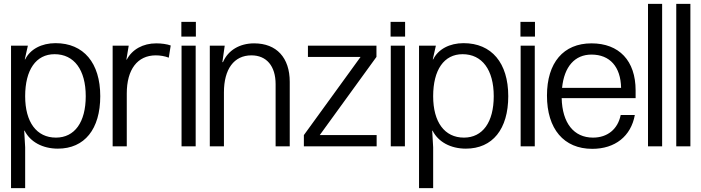

<svg xmlns="http://www.w3.org/2000/svg" viewBox="-20 -756 3623 992"><path d="M267 -533C195 -533 136 -502 110 -449H108L124 -520H37V216H110V5L105 -81H107C136 -23 200 12 279 12C417 12 498 -89 498 -259C498 -431 412 -533 267 -533ZM110 -259C110 -395 166 -476 262 -476C363 -476 423 -395 423 -259C423 -125 366 -45 269 -45C169 -45 110 -125 110 -259Z M635 0V-273C635 -397 690 -470 785 -470C807 -470 832 -466 852 -458L862 -521C843 -528 815 -532 787 -532C719 -532 663 -501 635 -448H633L645 -520H562V0Z M991 -520H918V0H991ZM917 -567H992V-643H917Z M1137 0V-279C1137 -399 1189 -470 1279 -470C1357 -470 1404 -415 1404 -321V0H1477V-333C1477 -458 1409 -532 1293 -532C1218 -532 1158 -496 1132 -435H1129L1141 -520H1064V0Z M1925 -462V-520H1571V-462H1843L1550 -58V0H1926V-58H1632Z M2072 -520H1999V0H2072ZM1998 -567H2073V-643H1998Z M2375 -533C2303 -533 2244 -502 2218 -449H2216L2232 -520H2145V216H2218V5L2213 -81H2215C2244 -23 2308 12 2387 12C2525 12 2606 -89 2606 -259C2606 -431 2520 -533 2375 -533ZM2218 -259C2218 -395 2274 -476 2370 -476C2471 -476 2531 -395 2531 -259C2531 -125 2474 -45 2377 -45C2277 -45 2218 -125 2218 -259Z M2743 -520H2670V0H2743ZM2669 -567H2744V-643H2669Z M3260 -162H3187C3172 -88 3118 -45 3044 -45C2945 -45 2885 -120 2882 -249H3264V-289C3264 -442 3179 -532 3036 -532C2891 -532 2806 -432 2806 -262C2806 -90 2893 13 3040 13C3158 13 3240 -52 3260 -162ZM2884 -302C2895 -412 2950 -474 3036 -474C3131 -474 3187 -411 3189 -302Z M3328 -736V0H3401V-736Z M3474 -736V0H3547V-736Z"/></svg>

Font: Non Bureau Light
Style: Regular
Weight: 300
Designer: Jona Saucedo
Foundry: Non Foundry
Version: Version 1.000;FEAKit 1.0